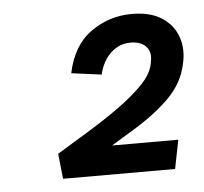

<svg xmlns="http://www.w3.org/2000/svg" viewBox="-36 -800 458 432"><g transform="rotate(-5 192.5 -584.0)"><path d="M84 -463Q120 -485 158.5 -508.5Q197 -532 230 -556Q263 -580 285 -603.5Q307 -627 310 -652Q313 -666 308.5 -676.5Q304 -687 293.5 -692.5Q283 -698 268 -698Q242 -698 223 -680Q204 -662 197 -632L129 -641Q142 -703 183.5 -732.5Q225 -762 276 -762Q318 -762 344 -745Q370 -728 379.5 -700Q389 -672 381 -639Q372 -597 339.5 -564.5Q307 -532 256.5 -501.5Q206 -471 143 -432L178 -471H356L343 -406H90Z"/></g></svg>

Font: Ysabeau SemiBold
Style: Italic
Weight: 600
Italic angle: -12°
Designer: Christian Thalmann (Catharsis Fonts)
Version: Version 2.002